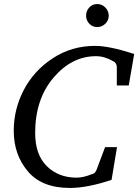

<svg xmlns="http://www.w3.org/2000/svg" viewBox="-20 -914 684 950"><path d="M644 -647 617 -491H558V-584Q558 -592 552.5 -600.5Q547 -609 540 -611Q498 -636 455 -636Q335 -636 244.5 -529.5Q154 -423 154 -256Q154 -148 212 -91.5Q270 -35 359 -35Q392 -35 434 -52Q449 -54 457 -72L500 -186H559L532 -24Q412 16 326 16Q187 16 117.5 -66.5Q48 -149 48 -267Q48 -374 98 -469.5Q148 -565 241.5 -626Q335 -687 450 -687Q521 -687 644 -647ZM518 -836Q518 -813 501 -796.5Q484 -780 461 -780Q438 -780 422 -796.5Q406 -813 406 -836Q406 -860 421.5 -877Q437 -894 461 -894Q484 -894 501 -877Q518 -860 518 -836Z"/></svg>

Font: Veleka
Style: Italic
Weight: 400
Italic angle: -12°
Designer: Stefan Peev, Context Ltd, 2016; SIL International, 1997-2014.
Foundry: Stefan Peev, Context Ltd, 2016
Version: Version 1.000